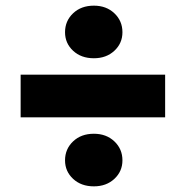

<svg xmlns="http://www.w3.org/2000/svg" viewBox="-20 -690 651 679"><path d="M312 -484Q267 -484 238.5 -510.5Q210 -537 210 -576Q210 -616 238.5 -643Q267 -670 312 -670Q356 -670 384.5 -643Q413 -616 413 -576Q413 -537 384.5 -510.5Q356 -484 312 -484ZM564 -426V-275H53V-426ZM312 -31Q267 -31 238.5 -57.5Q210 -84 210 -123Q210 -163 238.5 -190Q267 -217 312 -217Q356 -217 384.5 -190Q413 -163 413 -123Q413 -84 384.5 -57.5Q356 -31 312 -31Z"/></svg>

Font: MSTAGE
Style: Bold
Weight: 700
Designer: Ninad Kale (Devanagari), Jonny Pinhorn (Latin)
Foundry: Indian Type Foundry
Version: 4.004